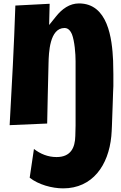

<svg xmlns="http://www.w3.org/2000/svg" viewBox="-20 -733 692 1099"><path d="M250 -25.9C251.5 -80.1 252.4 -134.8 253.4 -188.5C254.4 -249 256.8 -310.1 257.8 -370.6C259.3 -429.7 263.2 -572.8 349.6 -572.8C373.5 -572.8 385.3 -551.3 391.6 -537.6C407.2 -497.6 412.6 -425.3 412.6 -382.8V-14.2C412.6 5.9 411.6 25.4 411.1 44.9C409.7 112.8 384.8 166 303.7 166C253.9 166 210.9 147.9 174.3 119.6L149.9 284.2C199.7 323.7 277.8 345.2 341.3 345.2C509.3 345.2 601.1 213.9 617.2 46.4C619.1 27.3 619.6 8.8 620.6 -10.3C622.1 -51.8 623.5 -93.3 625 -134.3C626 -158.7 627 -182.6 627.4 -207C627.9 -218.3 628.9 -230 628.9 -240.7C628.9 -281.2 629.4 -332.5 627.4 -385.7C621.6 -512.7 598.1 -713.4 432.1 -713.4C378.9 -713.4 335 -682.6 299.3 -637.2L261.2 -589.8L264.2 -711.4L67.9 -701.2C60.5 -472.7 47.9 -244.6 35.2 -16.6Z"/></svg>

Font: Luckiest Guy
Style: Regular
Weight: 400
Designer: Astigmatic (AOETI)
Foundry: Astigmatic (AOETI)
Version: Version 1.001